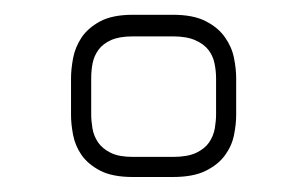

<svg xmlns="http://www.w3.org/2000/svg" viewBox="-20 -779 410 256"><path d="M294.9 -627V-625.5Q294.9 -613.3 292 -598.9Q289.1 -584.5 280 -572Q271 -559.6 254.4 -551.3Q237.8 -543 210.4 -543H157.2Q129.9 -543 113.5 -551.5Q97.2 -560.1 88.6 -572.5Q80.1 -585 77.4 -599.4Q74.7 -613.8 74.7 -625.5V-674.8Q74.7 -686.5 77.4 -701.2Q80.1 -715.8 88.6 -728.8Q97.2 -741.7 113.5 -750.5Q129.9 -759.3 157.2 -759.3H210.4Q237.8 -759.3 254.4 -750.7Q271 -742.2 280 -729.2Q289.1 -716.3 292 -701.7Q294.9 -687 294.9 -674.8ZM268.1 -674.8Q268.1 -684.1 266.1 -694.1Q264.2 -704.1 258.1 -712.2Q252 -720.2 240.5 -725.3Q229 -730.5 210.4 -730.5H157.2Q139.2 -730.5 128.2 -725.6Q117.2 -720.7 111.3 -712.6Q105.5 -704.6 103.5 -694.8Q101.6 -685.1 101.6 -674.8V-627Q101.6 -617.7 103.3 -607.7Q105 -597.7 110.8 -589.1Q116.7 -580.6 127.7 -575.2Q138.7 -569.8 157.2 -569.8H210.4Q230 -569.8 241.5 -575.2Q252.9 -580.6 258.8 -589.1Q264.6 -597.7 266.4 -607.7Q268.1 -617.7 268.1 -627Z"/></svg>

Font: Unique
Style: Regular
Weight: 400
Designer: Anna Pocius (aka Artmaker)
Foundry: Anna Pocius
Version: Version 1.000 2013 initial release